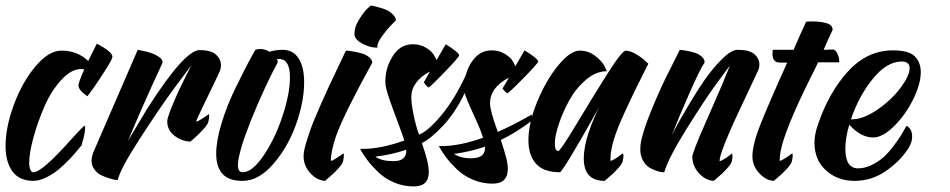

<svg xmlns="http://www.w3.org/2000/svg" viewBox="-77 -619 3414 690"><path d="M271 -462Q327 -433 327 -415Q327 -407 304.5 -371.5Q282 -336 260 -304L237 -273Q205 -295 205 -312Q205 -323 226 -370Q220 -371 215 -371Q179 -371 143 -331.5Q107 -292 83 -237Q59 -182 43.5 -126Q28 -70 28 -35Q28 -18 32 -9Q36 0 43 0Q74 0 177 -116Q223 -167 227 -167Q228 -167 228 -167Q229 -165 229 -160Q229 -151 226 -135Q223 -119 219 -108L216 -96Q215 -96 203 -81Q191 -66 174.5 -48.5Q158 -31 136.5 -12.5Q115 6 89.5 18.5Q64 31 41 31Q-9 30 -33 -4Q-57 -38 -57 -94Q-57 -162 -27 -243Q3 -324 50.5 -380.5Q98 -437 143 -437Q143 -437 144 -437Q201 -437 240 -400Z M418 -440Q422 -439 428 -438Q434 -437 449 -433.5Q464 -430 475.5 -425Q487 -420 497 -412.5Q507 -405 507 -396Q507 -393 505 -389Q431 -229 383 -113Q383 -113 453 -230Q586 -438 640 -439Q682 -439 699.5 -422.5Q717 -406 717 -385Q717 -375 714 -366Q711 -358 689.5 -313.5Q668 -269 648 -227.5Q628 -186 628 -182Q628 -182 629 -182Q632 -182 643 -188.5Q654 -195 664 -202L673 -209Q677 -205 672 -182Q670 -172 653.5 -154Q637 -136 622 -123L607 -110Q574 -112 549 -132Q524 -152 524 -183Q524 -190 529 -205Q534 -220 541.5 -238Q549 -256 558 -276.5Q567 -297 576.5 -316Q586 -335 593.5 -350.5Q601 -366 606 -375.5Q611 -385 611 -385Q584 -349 543 -293.5Q502 -238 429 -126Q356 -14 346 28Q342 28 335.5 27Q329 26 313 21Q297 16 284.5 9.5Q272 3 262 -10.5Q252 -24 252 -41Q252 -56 259 -73Z M841 -440Q849 -443 858 -443Q875 -443 892 -433Q913 -440 938 -440Q977 -440 996.5 -408.5Q1016 -377 1016 -324Q1016 -253 986.5 -171Q957 -89 904.5 -29Q852 31 795 31Q794 31 794 31Q794 31 793 31Q700 31 700 -67Q700 -113 719.5 -177Q739 -241 769.5 -303Q800 -365 814.5 -392.5Q829 -420 841 -440ZM918 -406Q921 -401 921 -397Q921 -395 920 -393Q877 -314 825 -187Q779 -71 778 -26Q778 0 795 0Q830 0 871 -61Q912 -122 938.5 -202.5Q965 -283 965 -341Q965 -405 928 -407Q923 -407 918 -406Z M1166 -437Q1170 -437 1176 -436.5Q1182 -436 1198 -433Q1214 -430 1226.5 -426Q1239 -422 1249.5 -413.5Q1260 -405 1261 -394Q1159 -209 1131 -131Q1112 -76 1112 -41Q1112 -41 1113 -41Q1116 -41 1127 -47.5Q1138 -54 1148 -61L1157 -68Q1161 -63 1156 -40Q1154 -30 1137.5 -12Q1121 6 1106 18L1091 31Q1061 29 1037.5 2.5Q1014 -24 1014 -57Q1014 -68 1017 -82.5Q1020 -97 1026.5 -116.5Q1033 -136 1039 -154Q1045 -172 1056.5 -198.5Q1068 -225 1076 -244Q1084 -263 1098.5 -294Q1113 -325 1121 -342Q1129 -359 1144.5 -391.5Q1160 -424 1166 -437ZM1255 -599Q1259 -599 1265 -597.5Q1271 -596 1286.5 -592Q1302 -588 1313.5 -582.5Q1325 -577 1335 -567Q1345 -557 1346 -546Q1339 -539 1327.5 -527.5Q1316 -516 1297.5 -491Q1279 -466 1279 -452Q1279 -450 1280 -448Q1277 -448 1274 -448Q1253 -448 1226.5 -461.5Q1200 -475 1197 -493Q1197 -496 1197 -500Q1197 -521 1211.5 -545.5Q1226 -570 1240 -585Z M1383 -81Q1331 -63 1272 -56Q1294 -40 1335 -40Q1338 -40 1342 -40Q1385 -42 1383 -81ZM1666 -92Q1614 -74 1555 -66Q1577 -50 1618 -50Q1622 -50 1626 -51Q1668 -53 1666 -92ZM1407 -460Q1433 -460 1453 -448Q1473 -436 1480 -425Q1487 -414 1492 -403L1525 -460Q1573 -430 1573 -420Q1573 -414 1520.5 -359.5Q1468 -305 1463 -305Q1461 -305 1456.5 -309.5Q1452 -314 1449 -319L1446 -323L1468 -362Q1401 -326 1401 -269Q1401 -248 1409.5 -206Q1418 -164 1429 -135Q1463 -149 1510.5 -206.5Q1558 -264 1597 -349Q1607 -387 1631 -412.5Q1655 -438 1690 -438Q1716 -438 1736 -426Q1756 -414 1763 -403.5Q1770 -393 1775 -381L1808 -438Q1857 -408 1857 -398Q1857 -392 1804 -338Q1751 -284 1746 -284Q1744 -284 1739.5 -288.5Q1735 -293 1732 -297L1729 -301L1752 -340Q1684 -305 1684 -247Q1684 -222 1712 -145Q1769 -170 1833 -207Q1834 -205 1835 -203Q1836 -201 1836.5 -194.5Q1837 -188 1834 -185Q1777 -142 1723 -116Q1734 -82 1741 -56.5Q1748 -31 1748 -12Q1748 41 1693 41Q1656 41 1622 26.5Q1588 12 1564 -11.5Q1540 -35 1525.5 -54.5Q1511 -74 1500 -94Q1505 -94 1510 -94Q1575 -94 1659 -124Q1652 -149 1625.5 -206Q1599 -263 1593 -285Q1560 -215 1515.5 -167.5Q1471 -120 1439 -105Q1464 -35 1464 -1Q1464 51 1410 51Q1372 51 1338.5 36.5Q1305 22 1281 -1.5Q1257 -25 1242.5 -44.5Q1228 -64 1217 -84Q1222 -84 1227 -84Q1292 -84 1376 -114Q1370 -134 1352 -181.5Q1334 -229 1321 -267Q1308 -305 1308 -322Q1308 -325 1308 -328Q1308 -375 1334.5 -417.5Q1361 -460 1407 -460Z M2007 -437Q2037 -437 2061.5 -418.5Q2086 -400 2095 -382L2104 -363Q2104 -363 2103 -363Q2065 -363 2029 -332.5Q1993 -302 1969.5 -259.5Q1946 -217 1931.5 -174Q1917 -131 1917 -103Q1917 -77 1929 -76Q1937 -77 1991 -167Q2045 -257 2101.5 -347Q2158 -437 2172 -437Q2186 -437 2206.5 -425.5Q2227 -414 2240 -402L2253 -390Q2221 -326 2208 -300Q2195 -274 2167.5 -214.5Q2140 -155 2128.5 -115.5Q2117 -76 2117 -51Q2117 -46 2117 -42Q2117 -41 2118 -41Q2121 -41 2132 -47.5Q2143 -54 2152 -61L2161 -68Q2166 -63 2161 -40Q2159 -30 2142.5 -12Q2126 6 2111 18L2096 31Q2021 31 2021 -49Q2021 -92 2039 -144.5Q2057 -197 2078 -237Q1945 0 1935 0Q1876 0 1849 -31Q1822 -62 1822 -115Q1822 -177 1854 -254.5Q1886 -332 1929.5 -384.5Q1973 -437 2006 -437Q2007 -437 2007 -437Z M2574 -440Q2617 -440 2634.5 -424Q2652 -408 2652 -387Q2652 -377 2649 -369Q2639 -347 2617 -300.5Q2595 -254 2578.5 -219Q2562 -184 2545 -145Q2528 -106 2518.5 -79Q2509 -52 2509 -40Q2509 -40 2510 -40Q2513 -40 2524 -46.5Q2535 -53 2544 -60L2553 -67Q2558 -63 2553 -40Q2551 -30 2534.5 -12Q2518 6 2503 18L2488 31Q2457 29 2433.5 2Q2410 -25 2411 -59Q2419 -86 2438.5 -132Q2458 -178 2490 -250Q2522 -322 2546 -383Q2523 -353 2489 -306Q2455 -259 2390.5 -156Q2326 -53 2310 0Q2306 0 2300.5 -0.5Q2295 -1 2280 -6Q2265 -11 2253.5 -19Q2242 -27 2233 -43.5Q2224 -60 2224 -83Q2224 -91 2225 -100Q2231 -143 2266 -228Q2301 -313 2334 -376L2366 -440Q2370 -440 2376 -439Q2382 -438 2398 -435Q2414 -432 2425.5 -427.5Q2437 -423 2446.5 -414Q2456 -405 2455 -394Q2439 -371 2401 -285Q2363 -199 2336 -130Q2342 -143 2353 -163.5Q2364 -184 2395.5 -237.5Q2427 -291 2455.5 -332Q2484 -373 2517.5 -406.5Q2551 -440 2574 -440Z M2842 -542Q2872 -542 2894 -535.5Q2916 -529 2915 -511Q2908 -497 2898 -474.5Q2888 -452 2883 -440L2917 -441Q2917 -441 2918 -441Q2925 -441 2932.5 -426Q2940 -411 2939 -395H2863Q2856 -379 2837 -342Q2742 -151 2728 -74Q2725 -56 2725 -41Q2725 -41 2726 -41Q2729 -41 2740 -47.5Q2751 -54 2760.5 -61Q2770 -68 2770 -68Q2774 -63 2769 -40Q2767 -30 2750.5 -12Q2734 6 2719 18L2704 31Q2674 29 2650.5 2.5Q2627 -24 2627 -57Q2627 -97 2653 -164.5Q2679 -232 2752 -394Q2748 -394 2739.5 -394Q2731 -394 2724 -394L2717 -395Q2707 -398 2703 -406Q2699 -414 2699 -425Q2699 -429 2700 -440H2775Q2799 -496 2820 -541Q2829 -542 2842 -542Z M2975 -171Q2961 -122 2961 -84Q2961 -14 3007 -14Q3031 -14 3055.5 -26Q3080 -38 3097.5 -53.5Q3115 -69 3133.5 -93.5Q3152 -118 3160.5 -132Q3169 -146 3181 -167Q3201 -156 3201 -128Q3201 -110 3191 -92Q3166 -48 3112.5 -8.5Q3059 31 2994 31Q2933 31 2891.5 -6.5Q2850 -44 2850 -106Q2850 -136 2862 -170Q2902 -288 2971 -363Q3040 -438 3132 -438Q3189 -438 3210.5 -416.5Q3232 -395 3232 -360Q3232 -317 3204.5 -261.5Q3177 -206 3136 -165.5Q3095 -125 3061 -125Q3016 -125 2975 -171ZM2981 -190Q2982 -190 2983 -190Q3025 -190 3075.5 -224.5Q3126 -259 3159 -303Q3192 -347 3192 -374Q3192 -398 3163 -398Q3163 -398 3162 -398Q3109 -397 3059 -335Q3009 -273 2981 -190Z"/></svg>

Font: Vervelle
Style: Script
Weight: 400
Monospace: yes
Designer: Nur Solikh
Foundry: Astageni Type
Version: Version 1.0